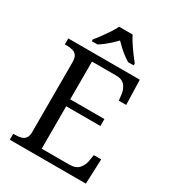

<svg xmlns="http://www.w3.org/2000/svg" viewBox="-218 -1052 1060 1172"><g transform="rotate(30 311.5 -465.5)"><path d="M38 0V-42H51Q73 -42 91.5 -46.5Q110 -51 121.5 -65.5Q133 -80 133 -109V-600Q133 -632 122 -647Q111 -662 92.5 -667Q74 -672 51 -672H38V-714H542L547 -539H495L490 -582Q486 -615 466.5 -639.5Q447 -664 402 -664H234V-398H475V-349H234V-50H427Q474 -50 495.5 -74.5Q517 -99 522 -132L529 -175H581L574 0ZM171 -784Q187 -803 206 -829Q225 -855 243 -882Q261 -909 271 -931H366Q377 -909 394.5 -882Q412 -855 431.5 -829Q451 -803 466 -784V-771H427Q408 -782 388.5 -797Q369 -812 351 -828.5Q333 -845 318 -861Q303 -845 285 -828.5Q267 -812 248 -797Q229 -782 210 -771H171Z"/></g></svg>

Font: Noto Serif Tibetan
Style: Regular
Weight: 400
Designer: Monotype Design Team
Foundry: Monotype Imaging Inc.
Version: Version 2.103